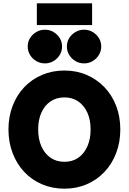

<svg xmlns="http://www.w3.org/2000/svg" viewBox="-20 -1121 776 1157"><path d="M368 16Q368 16 368 16Q368 16 368 16Q295 16 233 -10.5Q171 -37 126 -85Q81 -133 56 -198.5Q31 -264 31 -341Q31 -418 56 -483Q81 -548 126 -595.5Q171 -643 233 -669.5Q295 -696 368 -696Q441 -696 502.5 -669.5Q564 -643 609.5 -595.5Q655 -548 680 -483Q705 -418 705 -341Q705 -264 680 -198.5Q655 -133 609.5 -85Q564 -37 502.5 -10.5Q441 16 368 16ZM368 -146Q368 -146 368 -146Q368 -146 368 -146Q417 -146 452 -170.5Q487 -195 506.5 -239Q526 -283 526 -341Q526 -399 506.5 -442Q487 -485 452 -509.5Q417 -534 368 -534Q320 -534 284.5 -510Q249 -486 229.5 -442.5Q210 -399 210 -341Q210 -283 229.5 -239Q249 -195 284.5 -170.5Q320 -146 368 -146ZM251 -739Q251 -739 251 -739Q251 -739 251 -739Q222 -739 198.5 -753Q175 -767 161 -790Q147 -813 147 -841Q147 -869 161 -891.5Q175 -914 198.5 -928Q222 -942 251 -942Q279 -942 302.5 -928Q326 -914 340 -891.5Q354 -869 354 -841Q354 -813 340 -790Q326 -767 302.5 -753Q279 -739 251 -739ZM487 -739Q487 -739 487 -739Q487 -739 487 -739Q458 -739 434.5 -753Q411 -767 397 -790Q383 -813 383 -841Q383 -869 397 -891.5Q411 -914 434.5 -928Q458 -942 487 -942Q515 -942 538.5 -928Q562 -914 576 -891.5Q590 -869 590 -841Q590 -813 576 -790Q562 -767 538.5 -753Q515 -739 487 -739ZM202 -970Q202 -1002 202 -1035.5Q202 -1069 202 -1101Q285 -1101 369 -1101Q453 -1101 535 -1101Q535 -1069 535 -1035.5Q535 -1002 535 -970Q453 -970 369 -970Q285 -970 202 -970Z"/></svg>

Font: Tilt Warp
Style: Regular
Weight: 400
Designer: Andy Clymer
Foundry: Andy Clymer
Version: Version 1.000